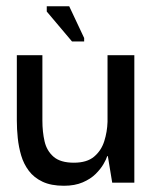

<svg xmlns="http://www.w3.org/2000/svg" viewBox="-20 -586 493 616"><path d="M185 10Q144 10 116.5 -3Q89 -16 72.5 -38Q56 -60 48 -87Q40 -114 37 -143Q34 -172 34 -199V-409H116V-199Q116 -163 123 -132.5Q130 -102 152 -83Q174 -64 217 -64Q259 -64 282 -83.5Q305 -103 314.5 -133Q324 -163 325 -195V-409H411V0H340L326 -85H324Q321 -75 312 -59.5Q303 -44 287 -28Q271 -12 245.5 -1Q220 10 185 10ZM211 -453 130 -549V-566H202L250 -464V-453Z"/></svg>

Font: Darker Grotesque Light SemiBold
Style: Regular
Weight: 600
Version: Version 1.000;gftools[0.9.28]